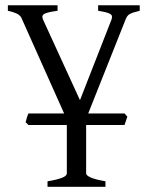

<svg xmlns="http://www.w3.org/2000/svg" viewBox="-20 -474 560 728"><path d="M452.1 0H306.6V183.6Q306.6 190.9 323.2 198.7Q339.8 206.5 379.9 213.4V234.4H160.2V213.4Q181.2 210 195.3 206.3Q209.5 202.6 217.8 199Q226.1 195.3 229.7 191.4Q233.4 187.5 233.4 183.6V0H87.9L77.1 -10.7Q79.6 -18.6 81.8 -27.3Q84 -36.1 87.9 -43.9H223.1L64 -399.9Q59.6 -413.6 46.9 -420.7Q34.2 -427.7 9.8 -433.1V-454.1H198.2V-433.1Q160.6 -428.2 148.4 -421.6Q136.2 -415 143.1 -399.9L283.2 -94.2L402.8 -399.9Q405.3 -407.2 404.5 -412.4Q403.8 -417.5 397.9 -421.1Q392.1 -424.8 381.1 -427.5Q370.1 -430.2 352.1 -433.1V-454.1H509.8V-433.1Q495.1 -429.7 486.1 -426.8Q477.1 -423.8 471.2 -420.2Q465.3 -416.5 462.2 -411.9Q459 -407.2 456.1 -399.9L314.5 -43.9H452.1L462.9 -31.7Z"/></svg>

Font: Gentium Unicode
Style: Regular
Weight: 400
Version: Version 1.009